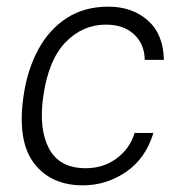

<svg xmlns="http://www.w3.org/2000/svg" viewBox="-20 -547 553 577"><path d="M229 10Q133 10 82.2 -56.5Q31.5 -123 50.5 -257Q62 -337.5 95 -398.2Q128 -459 181 -493Q234 -527 305.5 -527Q377 -527 424 -485.8Q471 -444.5 472.5 -367H415Q414.5 -414 383.2 -443.5Q352 -473 298 -473Q228.5 -473 177 -420Q125.5 -367 110 -257Q96 -160 127.2 -100.8Q158.5 -41.5 237.5 -41.5Q291.5 -41.5 331.2 -71.5Q371 -101.5 384.5 -147.5H441Q418 -71 359 -30.5Q300 10 229 10Z"/></svg>

Font: Public Sans ExtraLight
Style: Italic
Weight: 200
Italic angle: -8°
Designer: The Public Sans project authors (U.S. Web Design System). Libre Franklin designed by Pablo Impallari and Rodrigo Fuenzal
Version: Version 1.007; ttfautohint (v1.8.1) -l 8 -r 50 -G 200 -x 14 